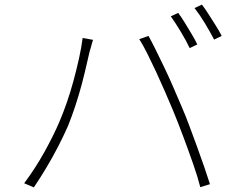

<svg xmlns="http://www.w3.org/2000/svg" viewBox="-20 -821 1040 834"><path d="M754 -765Q767 -748 782 -723.5Q797 -699 812 -674Q827 -649 837 -628L804 -612Q790 -642 766 -682Q742 -722 722 -750ZM857 -801Q871 -783 886.5 -758.5Q902 -734 917.5 -709.5Q933 -685 943 -665L910 -649Q893 -682 870 -720Q847 -758 825 -786ZM238 -292Q254 -329 270 -375Q286 -421 299.5 -471Q313 -521 323.5 -568.5Q334 -616 339 -656L384 -648Q381 -639 379 -631Q377 -623 374.5 -614.5Q372 -606 369 -596Q364 -575 355.5 -537.5Q347 -500 335 -454.5Q323 -409 307.5 -362Q292 -315 275 -273Q256 -230 232.5 -184.5Q209 -139 182.5 -94.5Q156 -50 127 -7L85 -25Q133 -89 173 -161Q213 -233 238 -292ZM730 -345Q714 -383 696 -424.5Q678 -466 658.5 -508Q639 -550 620.5 -587Q602 -624 585 -651L625 -665Q639 -640 656.5 -604.5Q674 -569 693.5 -528.5Q713 -488 732 -444Q751 -400 769 -358Q786 -319 803 -273Q820 -227 837 -181Q854 -135 868 -93.5Q882 -52 892 -21L850 -8Q839 -52 818.5 -110.5Q798 -169 775 -230.5Q752 -292 730 -345Z"/></svg>

Font: Noto Sans SC Thin ExtraLight
Style: Regular
Weight: 250
Version: Version 2.004-H2;hotconv 1.0.118;makeotfexe 2.5.65603